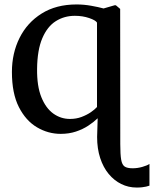

<svg xmlns="http://www.w3.org/2000/svg" viewBox="-20 -590 691 862"><path d="M593.5 252Q556.5 252 524.5 236.2Q492.5 220.5 468 191Q443.5 161.5 429.8 119.5Q416 77.5 416 25L418.5 -59Q400.5 -41.5 376 -25.5Q351.5 -9.5 320.5 0.8Q289.5 11 252.5 11Q196 11 146 -18.5Q96 -48 64.8 -109.2Q33.5 -170.5 33.5 -267Q33.5 -351 67.8 -419.8Q102 -488.5 167 -529.2Q232 -570 323.5 -570Q356.5 -570 389 -564.2Q421.5 -558.5 445 -552L495 -566.5H500L519.5 -550L520 57Q520 103.5 524 126.8Q528 150 539.8 157.8Q551.5 165.5 575.5 165.5Q597.5 165.5 619.2 159.2Q641 153 651 146V243.5Q644 246 636 247.8Q628 249.5 617.8 250.8Q607.5 252 593.5 252ZM294 -56Q322.5 -56 346.2 -65Q370 -74 387.8 -86.2Q405.5 -98.5 415.5 -109.5V-488.5Q409.5 -499 380.2 -509Q351 -519 316 -519Q268.5 -519 230.5 -495Q192.5 -471 170 -418.5Q147.5 -366 146.5 -281.5Q145.5 -204 165.5 -154.2Q185.5 -104.5 219.2 -80.2Q253 -56 294 -56Z"/></svg>

Font: Merriweather Light 18pt
Style: Regular
Weight: 400
Version: Version 2.100